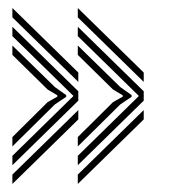

<svg xmlns="http://www.w3.org/2000/svg" viewBox="-20 -554 429 482"><path d="M175.3 -139.3V-162.8L328.7 -313.1L175.3 -463.3V-486.8L340.8 -324.8V-301.3ZM175.3 -92.2V-115.7L340.8 -277.7V-254.2ZM175.3 -186.4V-209.9L263.7 -297.6L288.2 -311.4V-314.7L263.7 -329.3L175.3 -416.2V-439.7L281.9 -335.5L310.4 -315.2V-311L281.9 -291.8ZM340.8 -348.4 175.3 -510.4V-533.9L340.8 -371.9ZM11.1 -139.3V-162.8L164.5 -313.1L11.1 -463.3V-486.8L176.6 -324.8V-301.3ZM11.1 -92.2V-115.7L176.6 -277.7V-254.2ZM11.1 -186.4V-209.9L99.5 -297.6L124 -311.4V-314.7L99.5 -329.3L11.1 -416.2V-439.7L117.7 -335.5L146.2 -315.2V-311L117.7 -291.8ZM176.6 -348.4 11.1 -510.4V-533.9L176.6 -371.9Z"/></svg>

Font: Big Shoulders Inline Text Thin
Style: Regular
Weight: 100
Designer: Patric King
Foundry: XO Type Co
Version: Version 2.002